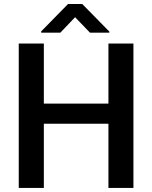

<svg xmlns="http://www.w3.org/2000/svg" viewBox="-20 -925 750 945"><path d="M72.3 0ZM636.7 0H513.7V-315.9H195.8V0H72.3V-710.9H195.8V-415H513.7V-710.9H636.7ZM518.1 -769.5V-764.2H422.9L349.6 -840.3L276.9 -764.2H182.6V-770.5L314.9 -905.3H384.8Z"/></svg>

Font: Roboto Medium
Style: Regular
Weight: 500
Designer: Google
Version: Version 2.134; 2016; ttfautohint (v1.6)